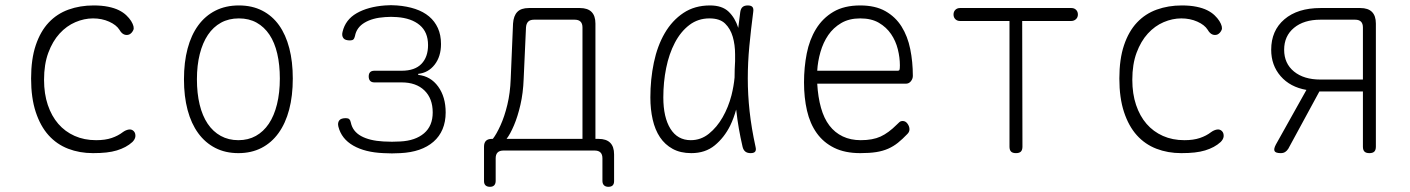

<svg xmlns="http://www.w3.org/2000/svg" viewBox="-20 -581 5440 741"><path d="M100 -278Q100 -353 118 -406.5Q136 -460 168 -494Q200 -528 244.5 -544Q289 -560 341 -560Q373 -560 397.5 -555Q422 -550 439 -541.5Q456 -533 467.5 -522Q479 -511 486 -500Q500 -477 494.5 -465Q489 -453 479 -448Q469 -444 459 -448Q449 -452 441 -466Q429 -485 401 -497.5Q373 -510 339 -510Q305 -510 271 -495.5Q237 -481 210 -451.5Q183 -422 166.5 -377.5Q150 -333 150 -273Q150 -219 164.5 -176Q179 -133 205 -103Q231 -73 268 -56.5Q305 -40 351 -40Q386 -40 411 -48.5Q436 -57 454 -71Q465 -79 476.5 -81Q488 -83 496 -75Q500 -71 501.5 -65.5Q503 -60 502.5 -54.5Q502 -49 499 -43.5Q496 -38 491 -33Q479 -22 464 -14Q449 -6 431 -0.5Q413 5 390.5 7.5Q368 10 339 10Q287 10 243 -7Q199 -24 167.5 -59Q136 -94 118 -148.5Q100 -203 100 -278Z M900 10Q850 10 811 -10Q772 -30 745 -67Q718 -104 704 -156.5Q690 -209 690 -275Q690 -341 704 -393.5Q718 -446 745 -483Q772 -520 811.5 -540Q851 -560 902 -560Q953 -560 992 -540Q1031 -520 1057 -483.5Q1083 -447 1096.5 -395Q1110 -343 1110 -278Q1110 -211 1096 -158Q1082 -105 1055 -67.5Q1028 -30 989 -10Q950 10 900 10ZM900 -40Q938 -40 967.5 -56.5Q997 -73 1017.5 -103.5Q1038 -134 1049 -178.5Q1060 -223 1060 -278Q1060 -331 1050 -374Q1040 -417 1020 -447Q1000 -477 970.5 -493.5Q941 -510 902 -510Q863 -510 833 -493.5Q803 -477 782.5 -446.5Q762 -416 751 -372.5Q740 -329 740 -275Q740 -221 750.5 -177.5Q761 -134 781.5 -103.5Q802 -73 832 -56.5Q862 -40 900 -40Z M1302 -458Q1313 -505 1356.5 -530Q1400 -555 1466 -560Q1477 -561 1489 -561Q1501 -561 1512 -560Q1551 -557 1582.5 -546.5Q1614 -536 1636 -517.5Q1658 -499 1670 -472.5Q1682 -446 1682 -411Q1682 -363 1657.5 -331.5Q1633 -300 1594 -296V-292Q1642 -287 1671 -247Q1700 -207 1700 -147Q1700 -111 1688 -82.5Q1676 -54 1653 -34Q1630 -14 1598 -3Q1566 8 1525 10Q1509 11 1492.5 11Q1476 11 1460 10Q1389 7 1343.5 -19Q1298 -45 1286 -92Q1284 -100 1285 -106Q1286 -112 1289.5 -116.5Q1293 -121 1299.5 -123Q1306 -125 1315 -125Q1319 -125 1322.5 -124Q1326 -123 1328 -121Q1330 -119 1331.5 -116Q1333 -113 1334 -108Q1341 -74 1373.5 -56Q1406 -38 1460 -35Q1476 -34 1492.5 -34Q1509 -34 1525 -35Q1583 -38 1616.5 -66.5Q1650 -95 1650 -147Q1650 -201 1618 -232Q1586 -263 1530 -263H1425Q1414 -263 1408.5 -269Q1403 -275 1403 -286Q1403 -297 1408.5 -302.5Q1414 -308 1425 -308H1530Q1581 -308 1606.5 -334.5Q1632 -361 1632 -407Q1632 -457 1600 -484Q1568 -511 1512 -515Q1501 -516 1489 -516Q1477 -516 1466 -515Q1418 -512 1387 -493.5Q1356 -475 1350 -442Q1349 -438 1347.5 -434.5Q1346 -431 1344 -429Q1342 -427 1338.5 -426Q1335 -425 1331 -425Q1322 -425 1315.5 -427Q1309 -429 1305.5 -433.5Q1302 -438 1301 -444Q1300 -450 1302 -458Z M1871 140Q1860 140 1854 134.5Q1848 129 1848 118V-15Q1848 -30 1855.5 -37.5Q1863 -45 1878 -45H1882Q1896 -63 1911.5 -97Q1927 -131 1938 -176.5Q1949 -222 1951 -276L1960 -490Q1962 -520 1976.5 -535Q1991 -550 2021 -550H2218Q2248 -550 2263 -535Q2278 -520 2278 -490V-45H2290Q2320 -45 2335 -30Q2350 -15 2350 15V118Q2350 129 2344.5 134.5Q2339 140 2328 140Q2317 140 2311 134Q2305 128 2305 117V30Q2305 15 2297.5 7.5Q2290 0 2275 0H1923Q1908 0 1900.5 7.5Q1893 15 1893 30V117Q1893 128 1887.5 134Q1882 140 1871 140ZM2228 -475Q2228 -490 2220.5 -497.5Q2213 -505 2198 -505H2041Q2026 -505 2018.5 -497.5Q2011 -490 2010 -475L2001 -276Q1999 -222 1988.5 -176.5Q1978 -131 1963.5 -97Q1949 -63 1935 -45H2228Z M2648 10Q2606 10 2576 -6.5Q2546 -23 2527 -51.5Q2508 -80 2499 -119.5Q2490 -159 2490 -205Q2490 -275 2503.5 -339.5Q2517 -404 2545.5 -453Q2574 -502 2617.5 -531Q2661 -560 2720 -560Q2767 -560 2792 -536Q2817 -512 2829 -474V-472Q2833 -503 2837 -535Q2839 -548 2846 -554Q2853 -560 2866 -560Q2879 -560 2884 -554Q2889 -548 2887 -535Q2878 -466 2872 -403Q2866 -340 2866 -278Q2866 -216 2873 -151.5Q2880 -87 2896 -14Q2899 -2 2894.5 4Q2890 10 2877 10Q2864 10 2856.5 4Q2849 -2 2846 -14Q2829 -87 2822 -152Q2822 -155 2821 -158Q2812 -125 2798 -96Q2775 -50 2738.5 -20Q2702 10 2648 10ZM2646 -40Q2685 -40 2716 -65Q2747 -90 2769 -128.5Q2791 -167 2803 -213Q2812 -249 2815 -282Q2815 -313 2817 -345V-371Q2817 -408 2808 -439Q2799 -470 2778.5 -490Q2758 -510 2718 -510Q2674 -510 2640.5 -484.5Q2607 -459 2584.5 -416Q2562 -373 2551 -318.5Q2540 -264 2540 -205Q2540 -128 2567.5 -84Q2595 -40 2646 -40Z M3464 -114Q3475 -114 3482.5 -103.5Q3490 -93 3490 -82Q3490 -77 3488 -72.5Q3486 -68 3482 -64Q3463 -44 3445.5 -30Q3428 -16 3407.5 -7Q3387 2 3361.5 6Q3336 10 3300 10Q3241 10 3199.5 -10.5Q3158 -31 3132 -67.5Q3106 -104 3094.5 -154Q3083 -204 3083 -263Q3083 -321 3093.5 -374.5Q3104 -428 3129.5 -469.5Q3155 -511 3196.5 -535.5Q3238 -560 3300 -560Q3358 -560 3397 -538Q3436 -516 3459.5 -478.5Q3483 -441 3493 -391.5Q3503 -342 3503 -288Q3503 -277 3495.5 -267.5Q3488 -258 3476 -258H3134Q3137 -206 3148.5 -165Q3160 -124 3181 -96.5Q3202 -69 3232.5 -54.5Q3263 -40 3302 -40Q3348 -40 3378.5 -54Q3409 -68 3441 -100Q3446 -105 3451 -109.5Q3456 -114 3464 -114ZM3134 -308H3445Q3450 -308 3451.5 -311.5Q3453 -315 3453 -329Q3453 -359 3445 -391Q3437 -423 3419 -449.5Q3401 -476 3372 -493Q3343 -510 3300 -510Q3257 -510 3226.5 -492Q3196 -474 3176.5 -445.5Q3157 -417 3146.5 -380.5Q3136 -344 3134 -308Z M3876 -500H3685Q3674 -500 3667 -507Q3660 -514 3660 -525Q3660 -536 3667 -543Q3674 -550 3685 -550H4115Q4126 -550 4133 -543Q4140 -536 4140 -525Q4140 -514 4132.5 -507Q4125 -500 4114 -500H3925L3926 -15Q3926 -2 3920 4Q3914 10 3901 10Q3888 10 3882 4Q3876 -2 3876 -15Z M4300 -278Q4300 -353 4318 -406.5Q4336 -460 4368 -494Q4400 -528 4444.5 -544Q4489 -560 4541 -560Q4573 -560 4597.5 -555Q4622 -550 4639 -541.5Q4656 -533 4667.5 -522Q4679 -511 4686 -500Q4700 -477 4694.5 -465Q4689 -453 4679 -448Q4669 -444 4659 -448Q4649 -452 4641 -466Q4629 -485 4601 -497.5Q4573 -510 4539 -510Q4505 -510 4471 -495.5Q4437 -481 4410 -451.5Q4383 -422 4366.5 -377.5Q4350 -333 4350 -273Q4350 -219 4364.5 -176Q4379 -133 4405 -103Q4431 -73 4468 -56.5Q4505 -40 4551 -40Q4586 -40 4611 -48.5Q4636 -57 4654 -71Q4665 -79 4676.5 -81Q4688 -83 4696 -75Q4700 -71 4701.5 -65.5Q4703 -60 4702.5 -54.5Q4702 -49 4699 -43.5Q4696 -38 4691 -33Q4679 -22 4664 -14Q4649 -6 4631 -0.5Q4613 5 4590.5 7.5Q4568 10 4539 10Q4487 10 4443 -7Q4399 -24 4367.5 -59Q4336 -94 4318 -148.5Q4300 -203 4300 -278Z M4923 10Q4903 10 4899 2Q4895 -6 4904 -23L5022 -234Q4959 -245 4922.5 -287Q4886 -329 4886 -389Q4886 -463 4937 -506.5Q4988 -550 5076 -550H5230Q5260 -550 5275 -535Q5290 -520 5290 -490V-15Q5290 -2 5284 4Q5278 10 5265 10Q5252 10 5246 4Q5240 -2 5240 -15V-228H5072L4952 -7Q4947 1 4940 5.5Q4933 10 4923 10ZM5240 -475Q5240 -490 5232.5 -497.5Q5225 -505 5210 -505H5076Q5012 -505 4974 -473.5Q4936 -442 4936 -389Q4936 -336 4974 -305Q5012 -274 5076 -274H5240Z"/></svg>

Font: Maple Mono Thin
Style: Regular
Weight: 250
Monospace: yes
Designer: subframe7536
Version: Version 7.000